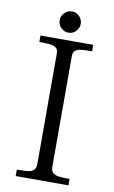

<svg xmlns="http://www.w3.org/2000/svg" viewBox="-94 -893 559 942"><g transform="rotate(10 186.0 -422.0)"><path d="M148.6 -77.4V-627.6Q148.6 -646.2 138.1 -654.9Q127.5 -663.6 108.8 -665.8Q90.1 -668 54.4 -668V-700H317.1V-668Q281.5 -668 262.8 -665.8Q244.1 -663.6 233.8 -654.9Q223.4 -646.2 223.4 -627.6V-77.4Q223.4 -56.8 232.7 -47.1Q242 -37.4 260.8 -34.7Q279.5 -32 317.1 -32V0H54.4V-32Q92.5 -32 111.2 -34.7Q129.9 -37.4 139.2 -47.1Q148.6 -56.8 148.6 -77.4ZM134 -790.5Q134 -812.5 149.8 -828Q165.5 -843.5 187 -843.5Q208 -843.5 223.5 -827.8Q239 -812 239 -790.5Q239 -769 223.5 -753.2Q208 -737.5 187 -737.5Q165.5 -737.5 149.8 -753.2Q134 -769 134 -790.5Z"/></g></svg>

Font: Didactic
Style: Regular
Weight: 400
Designer: Tyler Finck
Foundry: Etcetera Type Co
Version: Version 3.007;FEAKit 1.0